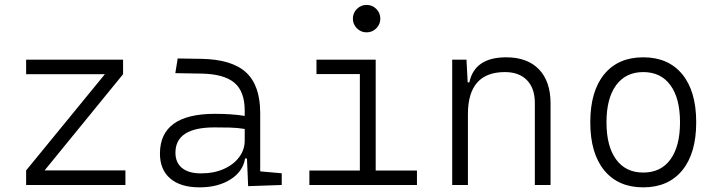

<svg xmlns="http://www.w3.org/2000/svg" viewBox="-20 -764 2970 793"><path d="M87.9 0V-60.1L413.1 -457.5H87.9V-517.6H488.3V-457.5L164.1 -60.1H498V0Z M1004.9 4.9 1000 -109.4H992.2Q983.4 -55.2 931.6 -22.7Q879.9 9.8 804.2 9.8Q726.1 9.8 683.3 -26.6Q640.6 -63 640.6 -129.4Q640.6 -293.9 867.7 -293.9Q902.3 -293.9 933.8 -291.7Q965.3 -289.6 990.7 -285.2V-307.1Q990.7 -386.2 948.2 -422.1Q905.8 -458 814 -460L704.1 -461.9L713.9 -522.5L810.5 -521Q937.5 -519 996.1 -465.1Q1054.7 -411.1 1054.7 -297.4V-56.2L1143.6 -48.3V0ZM990.7 -231.4Q961.9 -236.3 929 -237.1Q896 -237.8 865.7 -237.8Q704.6 -237.8 704.6 -133.3Q704.6 -92.3 731.9 -70.1Q759.3 -47.9 809.6 -47.9Q863.8 -47.9 904.5 -66.2Q945.3 -84.5 968 -115.2Q990.7 -146 990.7 -182.6Z M1257.8 0V-59.6H1466.3V-458H1287.1V-517.6H1531.7V-59.6H1702.1V0ZM1494.1 -630.4Q1470.7 -630.4 1454.1 -647Q1437.5 -663.6 1437.5 -687Q1437.5 -710.4 1454.1 -727.1Q1470.7 -743.7 1494.1 -743.7Q1517.6 -743.7 1534.2 -727.1Q1550.8 -710.4 1550.8 -687Q1550.8 -663.6 1534.2 -647Q1517.6 -630.4 1494.1 -630.4Z M2189 0V-338.4Q2189 -399.9 2156.2 -433.1Q2123.5 -466.3 2065.4 -466.3Q1912.6 -466.3 1912.6 -292.5V0H1847.7V-517.6H1906.7L1911.6 -423.8H1918.5Q1940.4 -527.3 2070.8 -527.3Q2158.2 -527.3 2206.1 -477.5Q2253.9 -427.7 2253.9 -336.9V0Z M2636.7 9.8Q2533.2 9.8 2475.6 -60.5Q2418 -130.9 2418 -258.8Q2418 -387.2 2475.6 -457.3Q2533.2 -527.3 2636.7 -527.3Q2740.2 -527.3 2797.9 -457.3Q2855.5 -387.2 2855.5 -258.8Q2855.5 -130.9 2797.9 -60.5Q2740.2 9.8 2636.7 9.8ZM2636.7 -51.3Q2709.5 -51.3 2749 -105.5Q2788.6 -159.7 2788.6 -258.8Q2788.6 -357.9 2749 -412.1Q2709.5 -466.3 2636.7 -466.3Q2564.5 -466.3 2524.7 -412.1Q2484.9 -357.9 2484.9 -258.8Q2484.9 -159.7 2524.7 -105.5Q2564.5 -51.3 2636.7 -51.3Z"/></svg>

Font: Cascadia Code NF Light
Style: Regular
Weight: 300
Monospace: yes
Designer: Aaron Bell
Foundry: Saja Typeworks
Version: Version 2404.023; ttfautohint (v1.8.4)